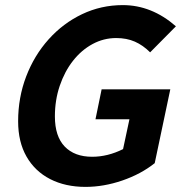

<svg xmlns="http://www.w3.org/2000/svg" viewBox="-20 -721 729 752"><path d="M51 -246Q51 -339 82.5 -421.5Q114 -504 170.5 -567Q227 -630 301.5 -665.5Q376 -701 461 -701Q574 -701 669 -618L568 -516Q540 -544 508 -558Q476 -572 435 -572Q386 -572 342.5 -548.5Q299 -525 266 -483Q233 -441 214 -385Q195 -329 195 -265Q195 -187 233.5 -147Q272 -107 341 -107Q402 -107 462 -137L487 -254H354L378 -371H647L586 -82Q532 -39 459 -14Q386 11 315 11Q236 11 176.5 -19.5Q117 -50 84 -107.5Q51 -165 51 -246Z"/></svg>

Font: Radio Canada SemiBold
Style: Italic
Weight: 600
Italic angle: -12°
Designer: Charles Daoud, Etienne Aubert Bonn, Alexandre Saumier Demers, Jacques Le Bailly
Foundry: Radio-Canada
Version: Version 2.104; ttfautohint (v1.8.4.7-5d5b);gftools[0.9.28.de